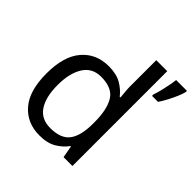

<svg xmlns="http://www.w3.org/2000/svg" viewBox="-200 -919 1088 1088"><g transform="rotate(45 344.0 -375.0)"><path d="M275 10Q175 10 115 -59.5Q55 -129 55 -267Q55 -405 115.5 -475.5Q176 -546 276 -546Q338 -546 377.5 -523Q417 -500 442 -467H448Q447 -480 444.5 -505.5Q442 -531 442 -546V-760H530V0H459L446 -72H442Q418 -38 378 -14Q338 10 275 10ZM289 -63Q374 -63 408.5 -109.5Q443 -156 443 -250V-266Q443 -366 410 -419.5Q377 -473 288 -473Q217 -473 181.5 -416.5Q146 -360 146 -265Q146 -169 181.5 -116Q217 -63 289 -63ZM688 -751Q684 -733 672.5 -706Q661 -679 646 -650.5Q631 -622 616 -600H568V-612Q575 -631 581.5 -657.5Q588 -684 593.5 -711.5Q599 -739 601 -760H688Z"/></g></svg>

Font: Noto Sans Nabataean
Style: Regular
Weight: 400
Designer: Monotype Design Team
Foundry: Monotype Imaging Inc.
Version: Version 2.001; ttfautohint (v1.8.4.7-5d5b)